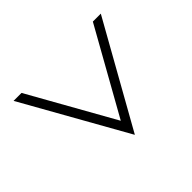

<svg xmlns="http://www.w3.org/2000/svg" viewBox="-150 -1100 1399 1399"><g transform="rotate(-45 549.5 -400.0)"><path d="M550 -145 917 -800H999L550 0L100 -800H182Z"/></g></svg>

Font: Dune Rise
Style: Regular
Weight: 400
Version: Version 001.000